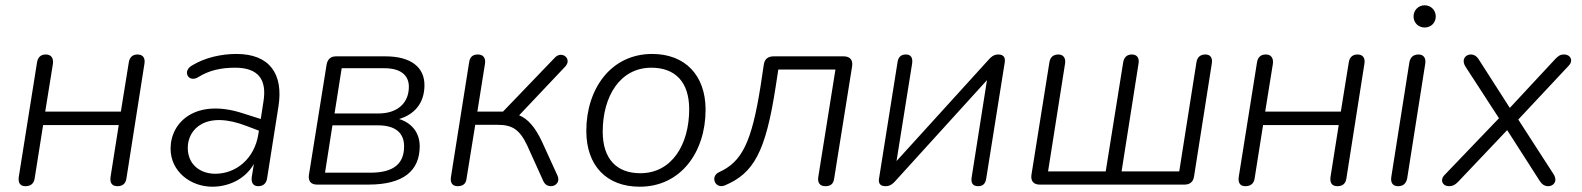

<svg xmlns="http://www.w3.org/2000/svg" viewBox="-20 -698 5983 726"><path d="M76 6C95 6 108 -3 111 -23L143 -225H429L398 -29C395 -7 403 6 424 6C443 6 455 -3 458 -23L526 -456C530 -478 521 -492 500 -492C482 -492 470 -482 467 -462L437 -276H151L180 -456C183 -478 174 -492 153 -492C135 -492 123 -482 120 -462L51 -29C48 -7 56 6 76 6Z M783 8C843 8 906 -19 940 -78L932 -29C929 -7 938 6 956 6C975 6 987 -4 990 -24L1033 -296C1052 -418 1000 -494 874 -494C816 -494 755 -480 707 -451C667 -429 693 -384 729 -406C772 -433 818 -442 869 -442C957 -442 990 -397 976 -313L966 -248L900 -269C721 -328 625 -237 625 -136C625 -50 700 8 783 8ZM690 -139C690 -210 758 -282 914 -221L959 -204L957 -191C942 -96 871 -41 794 -41C739 -41 690 -74 690 -139Z M1179 0H1373C1505 0 1567 -52 1567 -145C1567 -198 1535 -234 1489 -248C1547 -265 1585 -308 1585 -376C1585 -443 1535 -485 1437 -485H1251C1231 -485 1219 -475 1215 -454L1148 -36C1145 -13 1156 0 1179 0ZM1380 -45H1209L1237 -224H1410C1473 -224 1508 -197 1508 -145C1508 -80 1470 -45 1380 -45ZM1412 -269H1245L1272 -440H1434C1493 -440 1526 -415 1526 -370C1526 -306 1480 -269 1412 -269Z M1711 6C1730 6 1742 -3 1744 -22L1777 -226H1862C1915 -226 1944 -210 1973 -149L2035 -12C2051 22 2105 4 2088 -34L2030 -161C2003 -219 1975 -249 1943 -262L2117 -446C2145 -476 2104 -508 2078 -480L1882 -276H1785L1814 -458C1817 -479 1807 -492 1787 -492C1768 -492 1757 -483 1754 -463L1685 -28C1682 -6 1691 6 1711 6Z M2399 8C2555 8 2648 -124 2648 -283C2648 -414 2570 -494 2446 -494C2290 -494 2197 -362 2197 -203C2197 -71 2274 8 2399 8ZM2401 -43C2312 -43 2259 -97 2259 -200C2259 -333 2324 -442 2443 -442C2533 -442 2586 -388 2586 -285C2586 -152 2521 -43 2401 -43Z M3101 6C3120 6 3131 -2 3134 -22L3202 -447C3206 -471 3194 -485 3170 -485H2906C2884 -485 2871 -475 2868 -453L2856 -373C2822 -158 2785 -86 2699 -47C2664 -31 2684 18 2721 3C2830 -43 2875 -123 2913 -370L2923 -435H3139L3074 -28C3071 -6 3081 6 3101 6Z M3328 6C3346 6 3356 -3 3365 -13L3712 -395L3654 -27C3651 -6 3658 6 3679 6C3696 6 3706 -3 3709 -22L3779 -461C3782 -478 3777 -492 3755 -492C3737 -492 3727 -482 3718 -472L3370 -89L3429 -458C3432 -479 3425 -492 3405 -492C3388 -492 3377 -483 3374 -464L3304 -24C3301 -9 3305 6 3328 6Z M3911 0H4459C4479 0 4492 -10 4495 -31L4562 -457C4566 -479 4557 -492 4538 -492C4519 -492 4507 -482 4504 -462L4439 -50H4221L4285 -457C4289 -479 4279 -492 4260 -492C4241 -492 4230 -481 4227 -462L4161 -50H3943L4007 -456C4011 -478 4001 -492 3982 -492C3963 -492 3951 -482 3948 -462L3880 -36C3877 -13 3889 0 3911 0Z M4689 6C4708 6 4721 -3 4724 -23L4756 -225H5042L5011 -29C5008 -7 5016 6 5037 6C5056 6 5068 -3 5071 -23L5139 -456C5143 -478 5134 -492 5113 -492C5095 -492 5083 -482 5080 -462L5050 -276H4764L4793 -456C4796 -478 4787 -492 4766 -492C4748 -492 4736 -482 4733 -462L4664 -29C4661 -7 4669 6 4689 6Z M5266 6C5286 6 5297 -4 5301 -24L5369 -456C5373 -478 5363 -492 5344 -492C5324 -492 5312 -481 5309 -461L5241 -30C5237 -7 5247 6 5266 6ZM5367 -594C5391 -594 5409 -612 5409 -636C5409 -659 5391 -678 5367 -678C5343 -678 5325 -659 5325 -636C5325 -612 5343 -594 5367 -594Z M5459 6C5473 6 5482 1 5493 -10L5679 -206L5802 -14C5811 0 5821 6 5835 6C5853 6 5872 -12 5854 -40L5721 -246L5913 -451C5929 -468 5920 -492 5894 -492C5879 -492 5872 -486 5861 -475L5689 -290L5573 -471C5565 -485 5554 -492 5541 -492C5522 -492 5504 -473 5522 -445L5648 -251L5440 -34C5425 -17 5434 6 5459 6Z"/></svg>

Font: SN Pro Light
Style: Italic
Weight: 300
Italic angle: -8.99998°
Designer: Tobias Whetton
Foundry: Supernotes
Version: Version 1.001;Glyphs 3.2 (3249)